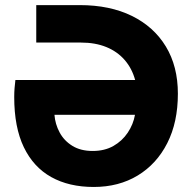

<svg xmlns="http://www.w3.org/2000/svg" viewBox="-20 -720 742 752"><path d="M347 12.3Q250.3 12.3 180.7 -26.5Q111 -65.3 73.3 -143.5Q35.7 -221.7 35.7 -339.7Q35.7 -358.7 37 -374.2Q38.3 -389.7 40.3 -406.7H509.3Q497 -452 468.3 -485Q439.7 -518 396.5 -535.7Q353.3 -553.3 297 -553.3H122V-700H292.3Q410.3 -700 496.5 -657.7Q582.7 -615.3 629.7 -537.7Q676.7 -460 676.7 -353Q676.7 -241.3 635.2 -159.5Q593.7 -77.7 519.5 -32.7Q445.3 12.3 347 12.3ZM343 -128.7Q389.7 -128.7 424.2 -148.3Q458.7 -168 480.3 -200.3Q502 -232.7 508.7 -270.3H193.3Q196 -234 213.5 -201.3Q231 -168.7 263.5 -148.7Q296 -128.7 343 -128.7Z"/></svg>

Font: MuseoModerno Thin
Style: Regular
Weight: 100
Designer: Pablo Cosgaya, Héctor Gatti, Marcela Romero, and the Authors of The MuseoModerno Project.
Foundry: Omnibus-Type Team
Version: Version 1.003